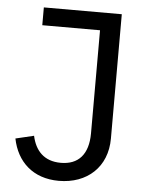

<svg xmlns="http://www.w3.org/2000/svg" viewBox="-52 -741 613 795"><g transform="rotate(5 255.0 -343.0)"><path d="M98 -698V-624H338V-196C338 -107 296 -63 224 -63C153 -63 117 -105 104 -165L28 -147C47 -52 114 12 222 12C340 12 422 -63 422 -181V-698Z"/></g></svg>

Font: IBM Plex Devanagari
Style: Regular
Weight: 400
Designer: Mike Abbink, Paul van der Laan, Pieter van Rosmalen, Erin McLaughlin
Foundry: Bold Monday
Version: Version 1.0